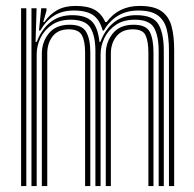

<svg xmlns="http://www.w3.org/2000/svg" viewBox="-20 -628 656 648"><path d="M550.2 0V-458Q550.2 -500 542.4 -530.1Q534.5 -560.2 512.1 -576.4Q489.8 -592.5 446.5 -592.5Q407 -592.5 377.6 -574.5Q348.2 -556.5 330.5 -525H326.5Q317 -561 294.4 -576.8Q271.8 -592.5 229.2 -592.5Q190 -592.5 162.4 -575.1Q134.8 -557.8 116.2 -525H111.5L119.2 -600H136.8L137 -592.5L126 -553.8H129.8Q147.8 -579.8 173.2 -593.9Q198.8 -608 234.5 -608Q275.2 -608 298.6 -595.4Q322 -582.8 335.2 -553.8H340Q380 -608 451.5 -608Q499.8 -608 524.8 -590.4Q549.8 -572.8 558.8 -539.9Q567.8 -507 567.8 -461.2V0ZM51.2 0V-600H68.8V0ZM86.2 0V-600H103.5L100 -486.8H104.2Q119.5 -528.2 149.6 -552.6Q179.8 -577 224.5 -576.8Q270 -576.5 290.4 -555.5Q310.8 -534.5 315.5 -486.8H319Q334.2 -528.2 365 -552.8Q395.8 -577.2 440.5 -576.8Q496.8 -576.5 514.8 -545.9Q532.8 -515.2 532.8 -457V0H515.5V-455Q515.5 -506.2 500 -533.9Q484.5 -561.5 434.8 -561.5Q396.5 -561.5 370.9 -544Q345.2 -526.5 332.4 -499.8Q319.5 -473 319.5 -445V0H302V-455Q302 -506.2 285.4 -533.9Q268.8 -561.5 218.5 -561.5Q180.5 -561.5 155 -544Q129.5 -526.5 116.6 -499.8Q103.8 -473 103.8 -445V0ZM121.2 0V-446.5Q121.2 -486.2 144.9 -515.4Q168.5 -544.5 214.8 -544.5Q257.5 -544.5 271.1 -520Q284.8 -495.5 284.8 -451.8V0H267.2V-450.8Q267.2 -488.5 256.5 -508.8Q245.8 -529 212.2 -529Q176 -529 157.8 -505.6Q139.5 -482.2 139.5 -447.8V0ZM337 0V-446.2Q337 -486.2 360.9 -515.4Q384.8 -544.5 430.8 -544.5Q473.5 -544.5 485.8 -519.8Q498 -495 498 -451.8V0H480.8V-450.8Q480.8 -487.2 471.6 -508.1Q462.5 -529 428.2 -529Q392.2 -529 373.2 -505.6Q354.2 -482.2 354.2 -447.8V0Z"/></svg>

Font: Big Shoulders Inline Display SemiBold
Style: Regular
Weight: 600
Designer: Patric King
Foundry: XO Type Co
Version: Version 1.000